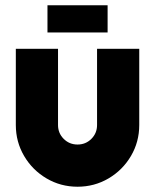

<svg xmlns="http://www.w3.org/2000/svg" viewBox="-20 -698 588 728"><path d="M40 -224V-513H200V-224Q200 -193 221.5 -171.5Q243 -150 274 -150Q305 -150 326.5 -171.5Q348 -193 348 -224V-513H508V-224Q508 -160 476.5 -106.5Q445 -53 391.5 -21.5Q338 10 274 10Q210 10 156.5 -21.5Q103 -53 71.5 -106.5Q40 -160 40 -224ZM160 -678H388V-575H160Z"/></svg>

Font: Lineal Heavy
Style: Regular
Weight: 900
Designer: Created by Frank Adebiaye with contributions from Anton Moglia & Ariel Martín Pérez
Created by Frank ADEBIAYE with FontF
Foundry: Velvetyne Type Foundry
Version: Version 2.000